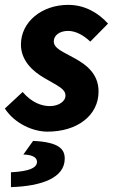

<svg xmlns="http://www.w3.org/2000/svg" viewBox="-25 -529 471 789"><path d="M170 12C292 12 380 -54 380 -153C380 -224 332 -263 277 -292C237 -315 196 -329 196 -359C196 -383 219 -402 255 -402C287 -402 320 -383 346 -358L419 -432C378 -477 323 -509 255 -509C148 -509 61 -440 61 -346C61 -282 107 -237 158 -208C214 -175 244 -164 244 -136C244 -111 214 -93 180 -93C145 -93 105 -108 68 -151L-5 -83C36 -20 112 12 170 12ZM20 240C146 236 241 202 241 123C241 84 218 55 111 50L71 106C115 107 127 122 127 136C127 160 97 175 20 179Z"/></svg>

Font: Source Sans Pro
Style: Bold Italic
Weight: 700
Italic angle: -11°
Designer: Paul D. Hunt
Foundry: Adobe Systems Incorporated
Version: Version 3.006;hotconv 1.0.111;makeotfexe 2.5.65597